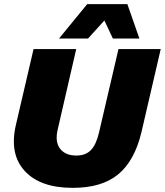

<svg xmlns="http://www.w3.org/2000/svg" viewBox="-20 -897 796 927"><path d="M595 -877 653 -711H525L484 -798L405 -711H265L401 -877ZM331 10Q174 10 99 -72Q24 -154 57 -295L142 -660H348L258 -269Q245 -211 270.5 -178.5Q296 -146 349 -146Q394 -146 419.5 -173Q445 -200 458 -257L552 -660H756L663 -259Q630 -121 551 -55.5Q472 10 331 10Z"/></svg>

Font: Elaine Sans ExtraBold
Style: Italic
Weight: 800
Italic angle: -13°
Designer: Wei Huang
Foundry: Wei Huang
Version: Version 2.001;December 24, 2019;FontCreator 12.0.0.2547 64-b